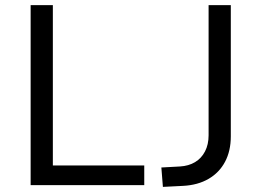

<svg xmlns="http://www.w3.org/2000/svg" viewBox="-20 -725 1024 752"><path d="M100 0V-705H187V-77H545V0ZM618 7 612 -69 685 -73Q719 -75 744 -90Q769 -105 783 -132Q797 -159 797 -195V-705H884V-191Q884 -134 861.5 -91.5Q839 -49 797 -24.5Q755 0 697 3Z"/></svg>

Font: Nunito Sans 9pt
Style: Regular
Weight: 400
Version: Version 3.101;gftools[0.9.27]